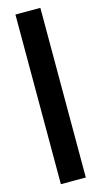

<svg xmlns="http://www.w3.org/2000/svg" viewBox="-131 -747 496 937"><g transform="rotate(-15 116.5 -278.5)"><path d="M53 -707H179V150H53Z"/></g></svg>

Font: TASA Orbiter Display
Style: Bold
Weight: 700
Designer: Weizhong Zhang
Version: Version 1.000;Glyphs 3.1.2 (3151)